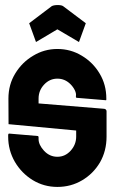

<svg xmlns="http://www.w3.org/2000/svg" viewBox="-20 -735 476 768"><path d="M232.4 -710.4 323.2 -642.1 295.9 -566.9 209.5 -617.7 124 -566.9 96.7 -642.1 187 -710.4Q195.3 -714.8 210.9 -714.8Q226.1 -714.8 232.4 -710.4ZM110.8 -14.6Q66.4 -42 39.6 -87.4Q12.7 -133.8 12.7 -188.5V-195.3Q12.7 -199.7 16.1 -200.7L131.8 -190.9Q134.3 -189.9 134.3 -185.5V-178.7Q134.3 -155.8 156.2 -131.8Q178.7 -107.9 209.5 -107.9Q240.7 -107.9 262.7 -132.3Q284.7 -156.7 284.7 -188.5Q284.7 -193.8 284.7 -212.9L14.2 -238.3L13.7 -340.8Q13.7 -397 41.5 -441.9Q68.8 -486.3 112.8 -512.2Q157.2 -539.1 209.5 -539.1Q262.7 -539.1 307.1 -512.2Q352.1 -485.4 378.4 -440.9Q405.3 -396.5 405.3 -340.8V-336.9Q405.3 -335 404.3 -334L286.1 -343.8Q283.7 -345.2 283.7 -346.7V-350.6Q285.6 -360.8 279.3 -374Q272.9 -387.2 261.7 -398.4Q239.7 -420.4 209.5 -420.4Q178.7 -420.4 156.5 -396.7Q134.3 -373 134.3 -340.8Q134.3 -337.4 134.3 -321.3L397 -299.8Q400.9 -299.3 403.6 -296.6Q406.2 -293.9 406.2 -290V-188.5Q406.2 -131.3 379.9 -85.4Q353 -40 308.3 -13.7Q263.7 12.7 209.5 12.7Q155.8 12.7 110.8 -14.6Z"/></svg>

Font: WRV
Style: Display
Weight: 400
Designer: Will Viles x Danh Hong
Version: Version 8.001; ttfautohint (v1.8.3)